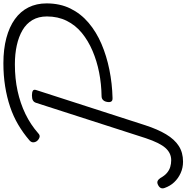

<svg xmlns="http://www.w3.org/2000/svg" viewBox="-24 -1050 1072 1103"><g transform="rotate(-90 511.5 -499.0)"><path d="M500 -388Q484 -387 479 -396Q474 -405 477 -419Q479 -433 487.5 -442Q496 -451 510 -451Q580 -452 646 -465Q712 -478 770.5 -503Q829 -528 873.5 -564.5Q918 -601 943 -651.5Q968 -702 968 -765Q968 -813 947.5 -848Q927 -883 889.5 -905Q852 -927 802 -938Q752 -949 693 -949Q611 -949 540 -933.5Q469 -918 408 -888.5Q347 -859 297 -815Q285 -803 272 -808Q259 -813 251 -824Q244 -835 245 -846Q246 -857 257 -866Q299 -902 346.5 -930Q394 -958 449 -976.5Q504 -995 566.5 -1005Q629 -1015 699 -1015Q780 -1015 844 -998Q908 -981 952.5 -949Q997 -917 1020 -871Q1043 -825 1043 -767Q1043 -690 1013.5 -630Q984 -570 931.5 -525.5Q879 -481 810 -451.5Q741 -422 661.5 -406Q582 -390 500 -388ZM134 17Q98 17 67.5 3Q37 -11 15.5 -34Q-6 -57 -17 -88Q-22 -101 -17.5 -110.5Q-13 -120 -1 -126Q12 -133 21.5 -129.5Q31 -126 40 -113Q53 -89 69 -75.5Q85 -62 103.5 -56.5Q122 -51 142 -51Q183 -51 212.5 -84Q242 -117 269 -198L472 -828Q476 -840 486 -845.5Q496 -851 515 -851Q533 -851 541.5 -845.5Q550 -840 545 -826L343 -200Q320 -129 291 -80.5Q262 -32 224 -7.5Q186 17 134 17Z"/></g></svg>

Font: Playwrite RO Light
Style: Regular
Weight: 300
Version: Version 1.002